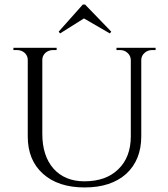

<svg xmlns="http://www.w3.org/2000/svg" viewBox="-20 -810 740 844"><path d="M238 -671 244 -663 349 -729 463 -663 469 -671 354 -790H344ZM664 -600V-590H649Q630 -590 616 -578Q602 -566 601 -548V-211Q601 -107 535 -46Q468 14 352 14Q236 14 169 -46Q102 -106 102 -210V-547Q102 -565 88 -578Q74 -590 54 -590H39V-600H229V-590H214Q194 -590 180 -578Q166 -565 166 -547V-222Q166 -125 215 -69Q265 -13 351 -13Q446 -13 500 -66Q555 -119 555 -211V-547Q554 -566 540 -578Q527 -590 507 -590H492V-600Z"/></svg>

Font: Cinzel(RUS BY LYAJKA)
Style: Regular
Weight: 400
Designer: Natanael Gama
Version: Version 1.001;PS 001.001;hotconv 1.0.56;makeotf.lib2.0.21325